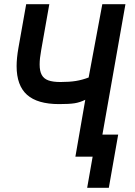

<svg xmlns="http://www.w3.org/2000/svg" viewBox="-20 -745 640 913"><path d="M420.5 0H338.5L385.5 -270.5Q360 -258 334.8 -254Q309.5 -250 261 -250Q158 -250 108.5 -294.2Q59 -338.5 59 -430.5Q59 -468 67.5 -516.5L104.5 -725H214.5L176 -507.5Q168.5 -467 168.5 -438.5Q168.5 -407 178.5 -388.8Q188.5 -370.5 210 -362.8Q231.5 -355 267.5 -355Q310 -355 340.8 -360Q371.5 -365 401.5 -376.5L466.5 -725H576.5L467 -105H542L497.5 148H394.5Z"/></svg>

Font: JuliaMono
Style: Bold Italic
Weight: 700
Italic angle: -9°
Monospace: yes
Designer: cormullion
Foundry: corm
Version: Version 0.057; ttfautohint (v1.8.4)